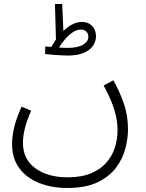

<svg xmlns="http://www.w3.org/2000/svg" viewBox="-20 -704 725 954"><path d="M40 11Q40 -25 50 -69Q60 -113 87 -174L135 -154Q94 -63 94 6Q94 87 155.5 132Q217 177 315 177Q385 177 432.5 157Q480 137 509 103.5Q538 70 551 28.5Q564 -13 564 -56Q564 -108 547.5 -160.5Q531 -213 495 -279L543 -305Q573 -253 594.5 -192Q616 -131 616 -61Q616 -17 603 33.5Q590 84 557 128.5Q524 173 465 201.5Q406 230 315 230Q237 230 175 205.5Q113 181 76.5 132.5Q40 84 40 11ZM315 -428Q299 -428 277 -429.5Q255 -431 235 -432.5Q215 -434 204 -436L205 -473Q213 -473 220.5 -472Q228 -471 235 -471Q246 -490 258 -508L253 -684H289L295 -550Q315 -570 338.5 -582.5Q362 -595 387 -595Q419 -595 438 -575Q457 -555 457 -523Q457 -500 443 -478Q429 -456 398 -442Q367 -428 315 -428ZM382 -557Q360 -557 339 -542Q318 -527 301 -506.5Q284 -486 273 -468Q296 -466 314 -466Q367 -466 393 -482Q419 -498 419 -520Q419 -537 409 -547Q399 -557 382 -557Z"/></svg>

Font: Noto Sans Arabic Light
Style: Regular
Weight: 300
Designer: Monotype Design Team, Nadine Chahine, Nizar Qandah and Khaled Hosny
Foundry: Monotype Imaging Inc.
Version: Version 2.012; ttfautohint (v1.8.4.7-5d5b)